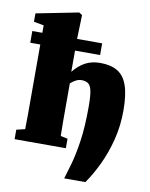

<svg xmlns="http://www.w3.org/2000/svg" viewBox="-95 -790 795 1018"><g transform="rotate(10 302.5 -281.0)"><path d="M27 0V-51L73 -62Q74 -98 74 -138.5Q74 -179 74 -210V-518H20V-581H74V-621L20 -631V-676L248 -721L265 -710L261 -581H396V-518H261V-404Q290 -440 324.5 -458.5Q359 -477 405 -477Q461 -477 497.5 -455.5Q534 -434 551.5 -384Q569 -334 569 -248Q569 -167 550 -92Q531 -17 500.5 47Q470 111 436 159H322Q332 127 346.5 76.5Q361 26 372.5 -50.5Q384 -127 384 -238Q384 -295 378 -323Q372 -351 358.5 -360.5Q345 -370 322 -370Q308 -370 293 -362.5Q278 -355 264 -342V-210Q264 -179 264 -137.5Q264 -96 265 -59L303 -51V0Z"/></g></svg>

Font: Source Serif 4 Black
Style: Regular
Weight: 900
Designer: Frank Grießhammer
Foundry: Adobe
Version: Version 4.005;hotconv 1.1.0;makeotfexe 2.6.0